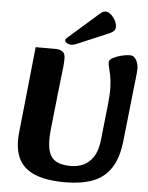

<svg xmlns="http://www.w3.org/2000/svg" viewBox="-61 -968 797 1034"><g transform="rotate(5 337.5 -451.5)"><path d="M329 16Q227 16 164.5 -10.5Q102 -37 77 -91Q52 -145 60 -226L109 -695H220Q237 -695 253 -685.5Q269 -676 269 -649Q269 -625 266.5 -601Q264 -577 260 -545Q256 -513 251 -466L229 -262Q218 -160 245 -117Q272 -74 353 -74Q390 -74 421.5 -88.5Q453 -103 475 -137Q497 -171 503 -230L524 -424Q530 -480 528.5 -517Q527 -554 522 -578.5Q517 -603 512.5 -619.5Q508 -636 508 -649Q508 -662 527.5 -672.5Q547 -683 573 -689.5Q599 -696 619 -696Q635 -696 645 -685Q655 -674 660 -658.5Q665 -643 665 -630Q665 -613 662 -584.5Q659 -556 655 -524L624 -238Q614 -140 576.5 -84.5Q539 -29 477 -6.5Q415 16 329 16ZM273 -760Q264 -752 264 -746Q264 -738 274.5 -731.5Q285 -725 297 -725Q305 -725 310.5 -726Q316 -727 323 -730L500 -805Q515 -812 522.5 -819.5Q530 -827 530 -842Q530 -858 520.5 -876Q511 -894 496.5 -906.5Q482 -919 468 -919Q454 -919 438 -905Z"/></g></svg>

Font: Alkatra
Style: Regular
Weight: 400
Designer: Suman Bhandary
Version: Version 1.100;gftools[0.9.22]